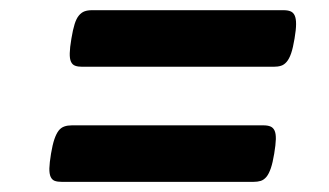

<svg xmlns="http://www.w3.org/2000/svg" viewBox="-20 -471 640 373"><path d="M530.8 -451.2Q539.1 -451.2 544.4 -449Q549.8 -446.8 552.5 -440.9Q555.2 -435.1 555.2 -424.3Q555.2 -413.6 552.2 -396Q549.3 -378.4 545.7 -367.7Q542 -356.9 537.1 -351.1Q532.2 -345.2 526.1 -343.3Q520 -341.3 511.7 -341.3H139.6Q131.3 -341.3 126 -343.3Q120.6 -345.2 117.9 -351.1Q115.2 -356.9 115.5 -367.7Q115.7 -378.4 118.7 -396Q121.6 -413.6 125 -424.3Q128.4 -435.1 133.3 -440.9Q138.2 -446.8 144.3 -449Q150.4 -451.2 158.7 -451.2ZM491.7 -227.5Q500 -227.5 505.4 -225.3Q510.7 -223.1 513.4 -217.3Q516.1 -211.4 515.9 -200.7Q515.6 -189.9 512.7 -172.4Q509.8 -154.8 506.1 -144Q502.4 -133.3 497.6 -127.4Q492.7 -121.6 486.6 -119.6Q480.5 -117.7 472.2 -117.7H100.1Q91.8 -117.7 86.4 -119.6Q81.1 -121.6 78.4 -127.4Q75.7 -133.3 75.9 -144Q76.2 -154.8 79.1 -172.4Q82 -189.9 85.7 -200.7Q89.4 -211.4 94 -217.3Q98.6 -223.1 105 -225.3Q111.3 -227.5 119.6 -227.5Z"/></svg>

Font: Courier Prime
Style: Bold Italic
Weight: 700
Monospace: yes
Designer: Alan Dague-Greene
Foundry: Quote-Unquote Apps
Version: Version 1.202